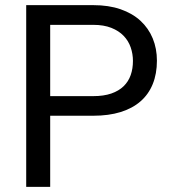

<svg xmlns="http://www.w3.org/2000/svg" viewBox="-20 -731 671 751"><path d="M176.3 -278.3V0H82.5V-710.9H344.7Q405.3 -710.9 451.7 -694.8Q498 -678.7 529.5 -649.7Q561 -620.6 577.4 -580.8Q593.8 -541 593.8 -493.7Q593.8 -442.4 577.4 -402.1Q561 -361.8 529.5 -334.5Q498 -307.1 451.7 -292.7Q405.3 -278.3 344.7 -278.3ZM176.3 -355H344.7Q385.7 -355 415.3 -365.2Q444.8 -375.5 463.6 -393.8Q482.4 -412.1 491.2 -437.3Q500 -462.4 500 -492.7Q500 -520 491.2 -545.7Q482.4 -571.3 463.6 -590.8Q444.8 -610.4 415.3 -622.1Q385.7 -633.8 344.7 -633.8H176.3Z"/></svg>

Font: Dirooz
Style: Regular
Weight: 400
Foundry: DejaVu fonts team - Redesigned by Saber Rastikerdar
Version: Version 0.2.1